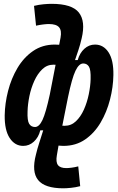

<svg xmlns="http://www.w3.org/2000/svg" viewBox="-20 -763 626 1017"><path d="M315.4 234.4Q217.3 234.4 181.9 190.7Q146.5 147 170.4 55.7Q176.8 27.8 188 -6.8Q199.2 -41.5 209 -72.8H193.4Q184.1 -35.2 159.4 -12.7Q134.8 9.8 103 9.8Q58.6 9.8 31.2 -32Q3.9 -73.7 4.9 -151.9Q5.9 -215.3 22.7 -281.2Q39.6 -347.2 72.5 -402.8Q105.5 -458.5 155 -492.7Q204.6 -526.9 270.5 -526.9Q281.2 -526.9 293.5 -525.9L300.8 -564Q307.6 -601.1 293 -618.4Q278.3 -635.7 238.3 -635.7Q227.1 -635.7 208.7 -633.5Q190.4 -631.3 170.9 -627L160.2 -731.9Q186 -738.3 211.2 -740.5Q236.3 -742.7 253.4 -742.7Q361.3 -742.7 397.7 -696.5Q434.1 -650.4 412.6 -560.1Q404.8 -525.9 395.5 -498.5Q386.2 -471.2 377.4 -444.8H391.6Q402.3 -482.4 426.8 -504.6Q451.2 -526.9 483.4 -526.9Q528.3 -526.9 555.2 -485.4Q582 -443.8 580.6 -365.2Q579.6 -301.8 562.7 -235.8Q545.9 -169.9 513.2 -114.3Q480.5 -58.6 431.2 -24.4Q381.8 9.8 315.4 9.8Q303.7 9.8 290 8.3L281.2 59.6Q274.9 95.2 286.9 111.3Q298.8 127.4 331.5 127.4Q341.8 127.4 359.1 125.2Q376.5 123 394.5 118.2L404.8 223.1Q380.4 229.5 356.4 231.9Q332.5 234.4 315.4 234.4ZM340.3 -248.5 310.1 -97.2Q316.9 -96.7 322.8 -96.7Q356.9 -96.7 382.3 -120.8Q407.7 -145 424.6 -182.9Q441.4 -220.7 450.2 -263.7Q459 -306.6 460 -343.8Q461.4 -393.1 451.2 -409.9Q440.9 -426.8 420.9 -426.8Q398.4 -426.8 379.9 -388.2Q361.3 -349.6 340.3 -248.5ZM243.7 -262.2 274.4 -419.9Q268.6 -420.4 263.2 -420.4Q229 -420.4 203.9 -396.2Q178.7 -372.1 161.6 -334.2Q144.5 -296.4 135.7 -253.7Q127 -210.9 126 -173.3Q124 -124 134.5 -107.2Q145 -90.3 165.5 -90.3Q187.5 -90.3 205.1 -127.7Q222.7 -165 243.7 -262.2Z"/></svg>

Font: Cascadia Code NF SemiBold
Style: Italic
Weight: 600
Italic angle: -10°
Monospace: yes
Designer: Aaron Bell
Foundry: Saja Typeworks
Version: Version 2404.023; ttfautohint (v1.8.4)